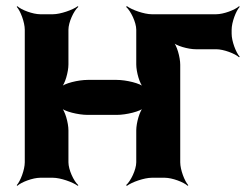

<svg xmlns="http://www.w3.org/2000/svg" viewBox="-20 -574 794 620"><path d="M201 -366V-478C201 -502 218 -539 233 -552L231 -554C215 -542 175 -528 151 -528H110C86 -528 49 -542 36 -554L34 -552C46 -539 60 -502 60 -478V-50C60 -26 46 11 34 24L36 26C49 14 86 0 110 0H151C175 0 215 14 231 26L233 24C218 11 201 -26 201 -50V-153C201 -177 190 -217 177 -229L175 -227C187 -214 233 -203 263 -203H357C387 -203 434 -214 446 -227L444 -229C431 -217 420 -177 420 -153V-50C420 -26 402 11 387 24L390 26C406 14 446 0 470 0H512C536 0 573 14 586 26L588 24C576 11 562 -26 562 -50V-365C562 -389 551 -429 538 -441L536 -439C548 -426 588 -415 612 -415H678C702 -415 739 -401 752 -389L754 -391C742 -404 728 -441 728 -465V-478C728 -502 742 -539 754 -552L752 -554C739 -542 702 -528 678 -528H470C446 -528 406 -542 390 -554L387 -552C402 -539 420 -502 420 -478V-366C420 -342 431 -302 444 -290L446 -292C434 -305 387 -316 357 -316H263C233 -316 187 -305 175 -292L177 -290C190 -302 201 -342 201 -366Z"/></svg>

Font: Asimov
Style: EdgeWide
Weight: 500
Designer: Google
Version: Version 2.000980: 2014